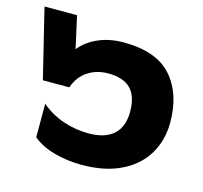

<svg xmlns="http://www.w3.org/2000/svg" viewBox="-87 -647 802 758"><g transform="rotate(15 314.0 -268.0)"><path d="M107 -44V-181Q148 -146 198.5 -129Q249 -112 302 -112Q369 -112 404 -143.5Q439 -175 439 -237Q439 -300 409 -330.5Q379 -361 317 -361Q270 -361 234 -337.5Q198 -314 182 -268H74L5 -551H138L167 -420Q195 -455 241 -475Q287 -495 344 -495Q479 -495 541 -424.5Q603 -354 603 -237Q603 -165 569.5 -108Q536 -51 469.5 -18Q403 15 308 15Q248 15 194.5 0Q141 -15 107 -44Z"/></g></svg>

Font: Prompt
Style: Bold
Weight: 700
Designer: Katatrad Team
Foundry: CadsonDemak
Version: Version 1.000